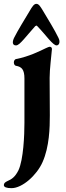

<svg xmlns="http://www.w3.org/2000/svg" viewBox="-56 -691 342 998"><path d="M133 -671C121 -671 112 -658 97 -632C72 -590 37 -534 17 -494C7 -473 8 -455 27 -455C38 -455 50 -467 68 -487C83 -503 103 -529 127 -555C130 -557 132 -558 133 -558C135 -558 136 -557 138 -555C163 -529 184 -503 198 -487C216 -467 229 -455 238 -455C251 -455 259 -472 248 -494C229 -534 193 -592 168 -634C154 -657 146 -671 133 -671ZM4 287C60 287 135 220 165 152C201 72 203 -29 203 -91L202 -286C202 -334 211 -397 214 -436C214 -443 210 -448 202 -448C199 -448 192 -445 181 -440C152 -426 95 -397 27 -384C21 -383 16 -375 16 -367C16 -358 20 -350 27 -349C57 -344 71 -329 71 -283V-52C71 11 66 138 40 194C22 230 4 241 -17 250C-30 256 -36 262 -36 271C-36 282 -22 287 4 287Z"/></svg>

Font: EB Garamond
Style: Bold
Weight: 700
Designer: Georg Duffner and Octavio Pardo
Foundry: Georg Duffner
Version: Version 1.000;PS 001.000;hotconv 1.0.88;makeotf.lib2.5.64775